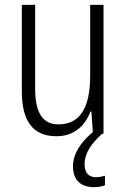

<svg xmlns="http://www.w3.org/2000/svg" viewBox="-20 -552 521 792"><path d="M329 126C329 82 353 44 401 0H407V-532H352V-240C352 -104 308 -39 221 -39C158 -39 125 -84 125 -186V-532H70V-176C70 -55 114 10 213 10C287 10 332 -35 353 -92H357L363 -7C313 34 281 83 281 134C281 190 312 220 368 220C386 220 402 217 413 212V173C405 175 391 179 376 179C345 179 329 160 329 126Z"/></svg>

Font: Noto Sans Armenian Condensed Light
Style: Regular
Weight: 300
Width: 3
Designer: Monotype Design Team
Foundry: Monotype Imaging Inc.
Version: Version 2.008